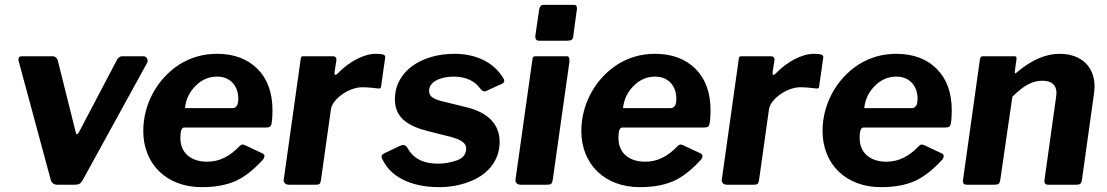

<svg xmlns="http://www.w3.org/2000/svg" viewBox="-20 -762 4567 792"><path d="M485 -530C476 -530 471 -527 464 -518L309 -223C304 -213 300 -208 297 -208C296 -208 294 -210 293 -214L219 -510C218 -519 209 -530 198 -530H71C61 -530 56 -526 56 -517C56 -514 56 -511 57 -510L188 -25C191 -9 201 0 217 0H288C305 0 312 -4 320 -17L587 -503C588 -506 589 -508 589 -511C589 -518 584 -530 572 -530Z M812 10C866 10 912 2 951 -15C989 -32 1027 -62 1066 -105C1069 -110 1071 -115 1071 -118C1071 -124 1067 -128 1059 -131L993 -162C986 -165 982 -166 980 -166C977 -166 973 -164 970 -161C927 -116 885 -95 834 -95C769 -95 724 -130 724 -193C724 -222 729 -236 740 -236H1077C1093 -236 1097 -240 1100 -251C1103 -269 1104 -288 1104 -307C1104 -380 1083 -437 1042 -478C1001 -519 945 -540 875 -540C818 -540 766 -525 720 -496C627 -436 571 -331 571 -222C571 -84 668 10 812 10ZM743 -316C747 -353 762 -384 788 -409C813 -434 843 -446 876 -446C931 -446 963 -406 963 -355C963 -329 955 -316 939 -316Z M1278 0C1298 0 1301 -2 1304 -19L1345 -311C1351 -354 1420 -402 1473 -402C1496 -402 1518 -400 1541 -397C1542 -397 1543 -397 1544 -397C1549 -397 1552 -398 1553 -413L1569 -525C1569 -526 1569 -526 1569 -527C1569 -537 1557 -540 1529 -540C1482 -540 1420 -508 1373 -459C1369 -455 1366 -453 1364 -453C1361 -453 1360 -455 1360 -460V-464L1367 -509C1367 -512 1368 -514 1368 -516C1368 -525 1363 -530 1353 -530H1234C1223 -530 1221 -528 1220 -516L1151 -25C1151 -23 1150 -21 1150 -19C1150 -10 1156 0 1172 0Z M1792 10C1834 10 1874 3 1912 -11C1988 -38 2041 -96 2041 -177C2041 -245 1998 -296 1907 -319L1797 -346C1760 -357 1750 -368 1750 -388C1750 -425 1798 -446 1851 -446C1902 -446 1939 -427 1959 -399C1966 -390 1973 -385 1978 -385C1981 -385 1984 -386 1986 -387L2052 -417C2057 -420 2060 -423 2060 -428C2060 -432 2059 -435 2057 -438C2022 -498 1953 -540 1854 -540C1722 -540 1609 -471 1609 -352C1609 -285 1651 -245 1742 -222L1841 -197C1885 -185 1903 -170 1903 -150C1903 -127 1891 -110 1866 -101C1841 -92 1815 -87 1788 -87C1719 -87 1683 -112 1660 -153C1655 -160 1650 -164 1644 -164C1642 -164 1637 -163 1629 -160L1564 -129C1557 -125 1554 -121 1554 -116C1554 -113 1555 -110 1557 -106C1588 -37 1669 10 1792 10Z M2359 -719C2360 -722 2360 -724 2360 -727C2360 -733 2358 -742 2349 -742H2222C2212 -742 2206 -735 2204 -722L2188 -613C2188 -600 2193 -594 2203 -594H2318C2337 -594 2344 -598 2345 -615ZM2329 -508C2329 -510 2329 -512 2329 -513C2329 -524 2326 -530 2318 -530H2191C2180 -530 2177 -527 2176 -515L2107 -25C2107 -23 2106 -21 2106 -19C2106 -10 2112 0 2128 0H2234C2254 0 2257 -3 2260 -20Z M2619 10C2673 10 2719 2 2758 -15C2796 -32 2834 -62 2873 -105C2876 -110 2878 -115 2878 -118C2878 -124 2874 -128 2866 -131L2800 -162C2793 -165 2789 -166 2787 -166C2784 -166 2780 -164 2777 -161C2734 -116 2692 -95 2641 -95C2576 -95 2531 -130 2531 -193C2531 -222 2536 -236 2547 -236H2884C2900 -236 2904 -240 2907 -251C2910 -269 2911 -288 2911 -307C2911 -380 2890 -437 2849 -478C2808 -519 2752 -540 2682 -540C2625 -540 2573 -525 2527 -496C2434 -436 2378 -331 2378 -222C2378 -84 2475 10 2619 10ZM2550 -316C2554 -353 2569 -384 2595 -409C2620 -434 2650 -446 2683 -446C2738 -446 2770 -406 2770 -355C2770 -329 2762 -316 2746 -316Z M3085 0C3105 0 3108 -2 3111 -19L3152 -311C3158 -354 3227 -402 3280 -402C3303 -402 3325 -400 3348 -397C3349 -397 3350 -397 3351 -397C3356 -397 3359 -398 3360 -413L3376 -525C3376 -526 3376 -526 3376 -527C3376 -537 3364 -540 3336 -540C3289 -540 3227 -508 3180 -459C3176 -455 3173 -453 3171 -453C3168 -453 3167 -455 3167 -460V-464L3174 -509C3174 -512 3175 -514 3175 -516C3175 -525 3170 -530 3160 -530H3041C3030 -530 3028 -528 3027 -516L2958 -25C2958 -23 2957 -21 2957 -19C2957 -10 2963 0 2979 0Z M3614 10C3668 10 3714 2 3753 -15C3791 -32 3829 -62 3868 -105C3871 -110 3873 -115 3873 -118C3873 -124 3869 -128 3861 -131L3795 -162C3788 -165 3784 -166 3782 -166C3779 -166 3775 -164 3772 -161C3729 -116 3687 -95 3636 -95C3571 -95 3526 -130 3526 -193C3526 -222 3531 -236 3542 -236H3879C3895 -236 3899 -240 3902 -251C3905 -269 3906 -288 3906 -307C3906 -380 3885 -437 3844 -478C3803 -519 3747 -540 3677 -540C3620 -540 3568 -525 3522 -496C3429 -436 3373 -331 3373 -222C3373 -84 3470 10 3614 10ZM3545 -316C3549 -353 3564 -384 3590 -409C3615 -434 3645 -446 3678 -446C3733 -446 3765 -406 3765 -355C3765 -329 3757 -316 3741 -316Z M4079 0C4099 0 4103 -3 4106 -19L4156 -363C4201 -407 4236 -429 4279 -429C4318 -429 4338 -412 4338 -378C4338 -375 4337 -368 4336 -359L4288 -16C4288 -5 4293 0 4303 0H4418C4435 0 4440 -3 4443 -20L4493 -378C4494 -390 4495 -399 4495 -406C4495 -487 4440 -540 4351 -540C4294 -540 4236 -515 4176 -465C4172 -461 4169 -459 4168 -459C4167 -459 4166 -460 4166 -463V-467L4173 -517C4173 -519 4173 -520 4173 -522C4173 -527 4172 -530 4164 -530H4036C4027 -530 4023 -527 4022 -516L3952 -16C3952 -5 3957 0 3967 0Z"/></svg>

Font: Libre Franklin
Style: Bold Italic
Weight: 700
Italic angle: -8°
Designer: Pablo Impallari, Rodrigo Fuenzalida
Foundry: Impallari Type
Version: Version 1.002; ttfautohint (v1.5)